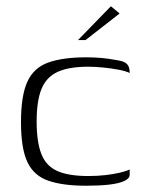

<svg xmlns="http://www.w3.org/2000/svg" viewBox="-20 -588 464 613"><path d="M255 5Q181 5 134.5 -11Q88 -27 67.5 -70.5Q47 -114 47 -198Q47 -283 67.5 -327.5Q88 -372 134.5 -388.5Q181 -405 255 -405Q281 -405 303.5 -403Q326 -401 353 -396Q368 -394 377 -389.5Q386 -385 390 -377Q394 -369 394 -355Q382 -361 358.5 -365.5Q335 -370 309 -372.5Q283 -375 262 -375Q200 -375 164 -358.5Q128 -342 112.5 -304Q97 -266 97 -200Q97 -135 112 -96.5Q127 -58 163 -42Q199 -26 262 -26Q292 -26 317 -29Q342 -32 362 -36.5Q382 -41 394 -47V-30Q394 -18 376.5 -10Q359 -2 328 1.5Q297 5 255 5ZM229 -460 334 -568 362 -545 253 -460Z"/></svg>

Font: Genos Light
Style: Regular
Weight: 300
Designer: Robert E. Leuschke
Foundry: Robert E. Leuschke
Version: Version 1.010